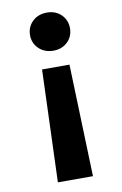

<svg xmlns="http://www.w3.org/2000/svg" viewBox="-83 -617 519 814"><g transform="rotate(-10 177.0 -210.5)"><path d="M178 -569Q215 -569 239 -545.5Q263 -522 263 -487Q263 -452 239 -428.5Q215 -405 178 -405Q140 -405 115.5 -428.5Q91 -452 91 -487Q91 -522 115.5 -545.5Q140 -569 178 -569ZM116 -335H234L250 148H99Z"/></g></svg>

Font: MSTAGE SemiBold
Style: Regular
Weight: 600
Designer: Ninad Kale (Devanagari), Jonny Pinhorn (Latin)
Foundry: Indian Type Foundry
Version: 4.004